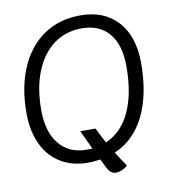

<svg xmlns="http://www.w3.org/2000/svg" viewBox="-87 -786 854 944"><g transform="rotate(-10 340.0 -314.0)"><path d="M427 -16Q443 11 475 57Q463 68 447.5 75Q432 82 416 82Q390 82 375 53L351 5Q318 10 289 10Q211 10 153 -25.5Q95 -61 64 -127Q33 -193 33 -283Q33 -412 75 -508.5Q117 -605 194.5 -657.5Q272 -710 377 -710Q496 -710 563.5 -635Q631 -560 631 -428Q631 -270 578.5 -164Q526 -58 427 -16ZM557 -424Q557 -531 509 -588.5Q461 -646 372 -646Q292 -646 232 -601.5Q172 -557 139.5 -475.5Q107 -394 107 -284Q107 -176 156.5 -115Q206 -54 294 -54Q313 -54 322 -55L278 -149H354Q365 -125 393 -73Q473 -107 515 -197Q557 -287 557 -424Z"/></g></svg>

Font: Krub
Style: Italic
Weight: 400
Italic angle: -8°
Designer: Ekaluck Peanpanawate
Foundry: Cadson Demak Co.,Ltd.
Version: Version 1.000; ttfautohint (v1.6)